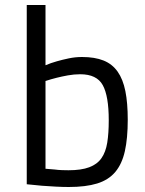

<svg xmlns="http://www.w3.org/2000/svg" viewBox="-20 -738 581 768"><path d="M308 -510Q359 -510 394 -496Q429 -482 450.5 -451.5Q472 -421 481.5 -373.5Q491 -326 491 -259Q491 -185 479.5 -133.5Q468 -82 441 -50Q414 -18 368.5 -4Q323 10 255 10Q232 10 203 8.5Q174 7 148 5Q117 2 87 -1V-718H162V-477Q183 -486 208 -493Q229 -499 255 -504.5Q281 -510 308 -510ZM254 -57Q305 -57 337 -69Q369 -81 386 -105.5Q403 -130 409 -167.5Q415 -205 415 -257Q415 -354 391 -397.5Q367 -441 301 -441Q276 -441 251.5 -436.5Q227 -432 207 -427Q183 -421 162 -414V-63Q180 -61 198 -60Q213 -58 228 -57.5Q243 -57 254 -57Z"/></svg>

Font: TitilliumText22L 400 wt
Style: 400 wt
Weight: 400
Designer: Campivisivi
Foundry: Campivisivi
Version: 1.000